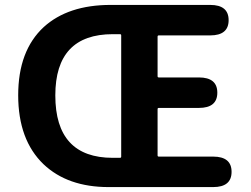

<svg xmlns="http://www.w3.org/2000/svg" viewBox="-20 -761 1021 781"><path d="M422 0Q255 0 157 -93Q54 -192 54 -373.5Q54 -555 158 -651Q257 -741 430 -741H835Q910 -741 910 -679Q910 -617 835 -617H626Q621 -617 621 -612V-451Q621 -446 626 -446H789Q864 -446 864 -384Q864 -322 789 -322H626Q621 -322 621 -317V-129Q621 -124 626 -124H847Q922 -124 922 -62Q922 0 847 0ZM439 -119H468Q473 -119 473 -124V-617Q473 -622 468 -622H439Q205 -622 205 -373Q205 -119 439 -119Z"/></svg>

Font: Resource Han Rounded JP
Style: Bold
Weight: 700
Designer: Cyano Hao (round all glyphs); Ryoko NISHIZUKA 西塚涼子 (kana, bopomofo & ideographs); Paul D. Hunt (Latin, Greek & Cyrillic)
Foundry: Cyano Hao
Version: 0.990